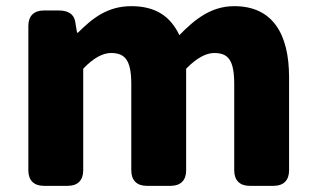

<svg xmlns="http://www.w3.org/2000/svg" viewBox="-20 -563 1025 623"><path d="M72 -479V-10C72 22 90 40 122 40H200C232 40 250 22 250 -10V-340C283 -375 314 -391 340 -391C385 -391 406 -369 406 -290V-10C406 22 424 40 456 40H534C566 40 584 22 584 -10V-340C618 -375 649 -391 675 -391C720 -391 740 -369 740 -290V-10C740 22 758 40 790 40H868C900 40 918 22 918 -10V-312C918 -454 864 -543 740 -543C664 -543 611 -499 562 -449C533 -510 485 -543 406 -543C329 -543 280 -504 233 -457H230L224 -493C220 -517 201 -529 171 -529H122C90 -529 72 -511 72 -479Z"/></svg>

Font: コーポレート・ロゴ（ラウンド）ver3 Bold
Style: Regular
Weight: 700
Designer: [KANA_main] LOGOTYPE.JP [Source Han Sans] Ryoko NISHIZUKA 西塚涼子 (kana, bopomofo & ideographs); Paul D. Hunt (Latin, Greek
Version: Version 12.001;FEAKit 1.0